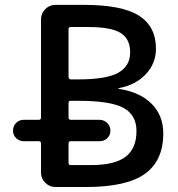

<svg xmlns="http://www.w3.org/2000/svg" viewBox="-20 -750 712 770"><path d="M254.9 -174.8V-96.7Q254.9 -87.9 263.7 -87.9H344.7Q439.5 -87.9 483.4 -121.1Q527.3 -154.3 527.3 -224.6Q527.3 -289.1 475.1 -317.4Q422.9 -345.7 294.9 -345.7H263.7Q254.9 -345.7 254.9 -337.9V-278.3Q254.9 -270.5 263.7 -269.5H378.9Q396.5 -269.5 409.7 -256.8Q422.9 -244.1 422.9 -226.1Q422.9 -208 410.2 -195.8Q397.5 -183.6 378.9 -183.6H263.7Q254.9 -183.6 254.9 -174.8ZM254.9 -632.8V-441.4Q254.9 -432.6 263.7 -431.6H294.9Q407.2 -431.6 454.6 -458.5Q502 -485.4 502 -540Q502 -593.8 463.9 -617.7Q425.8 -641.6 335 -641.6H263.7Q254.9 -641.6 254.9 -632.8ZM75.2 -183.6Q57.6 -183.6 44.9 -195.8Q32.2 -208 32.2 -226.1Q32.2 -244.1 44.4 -256.8Q56.6 -269.5 75.2 -269.5H135.7Q144.5 -269.5 144.5 -278.3V-672.9Q144.5 -696.3 161.6 -713.4Q178.7 -730.5 202.1 -730.5H315.4Q469.7 -730.5 537.6 -687Q605.5 -643.6 605.5 -554.7Q605.5 -496.1 564.9 -452.6Q524.4 -409.2 456.1 -396.5Q455.1 -396.5 455.1 -395Q455.1 -393.6 456.1 -393.6Q541 -380.9 587.9 -334Q634.8 -287.1 634.8 -214.8Q634.8 -105.5 561 -52.7Q487.3 0 325.2 0H202.1Q178.7 0 161.6 -17.1Q144.5 -34.2 144.5 -56.6V-174.8Q144.5 -183.6 135.7 -183.6Z"/></svg>

Font: Rounded Mgen+ 2p medium
Style: Regular
Weight: 500
Designer: [Source Han Sans]
Ryoko NISHIZUKA  (kana & ideographs); Paul D. Hunt (Latin, Greek & Cyrillic); Wenlong ZHANG  (bopomofo
Version: Version 1.059.20150602